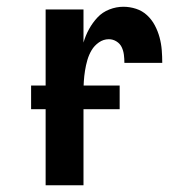

<svg xmlns="http://www.w3.org/2000/svg" viewBox="-20 -548 540 568"><path d="M115 0V-520H227V-422Q233 -443 243.5 -462Q254 -481 268.5 -496.5Q283 -512 303.5 -520Q324 -528 345 -528Q364 -528 382.5 -522Q401 -516 415 -503Q429 -490 438 -473Q447 -456 452 -437.5Q457 -419 458.5 -400Q460 -381 460 -362H348Q348 -374 346.5 -386Q345 -398 340 -408.5Q335 -419 324.5 -425.5Q314 -432 302 -432Q286 -432 272.5 -422.5Q259 -413 251 -399.5Q243 -386 238.5 -370.5Q234 -355 231.5 -339Q229 -323 228 -307.5Q227 -292 227 -276V0ZM334 -225H72V-295H334Z"/></svg>

Font: Iosevka Custom
Style: Bold
Weight: 700
Monospace: yes
Designer: Belleve Invis
Foundry: Belleve Invis
Version: Version 30.3.3; ttfautohint (v1.8.3)